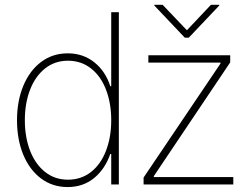

<svg xmlns="http://www.w3.org/2000/svg" viewBox="-20 -757 1026 788"><path d="M49.8 -263.7Q49.8 -342.3 75.7 -404.8Q101.6 -467.3 148.7 -502.7Q195.8 -538.1 257.8 -538.1Q321.3 -538.1 367.2 -501.2Q413.1 -464.4 432.6 -403.3H436.5V-707H467.8V0H436.5V-125H432.6Q411.1 -63 366 -26.1Q320.8 10.7 257.8 10.7Q195.3 10.7 148.2 -24.7Q101.1 -60.1 75.4 -122.3Q49.8 -184.6 49.8 -263.7ZM436.5 -263.7Q436.5 -333.5 415 -389.2Q393.6 -444.8 353.3 -476.3Q313 -507.8 258.8 -507.8Q205.1 -507.8 165 -476.1Q125 -444.3 103.5 -388.9Q82 -333.5 82 -263.7Q82 -193.8 103.5 -138.4Q125 -83 165 -51.3Q205.1 -19.5 258.8 -19.5Q313 -19.5 353.3 -51Q393.6 -82.5 415 -138.2Q436.5 -193.8 436.5 -263.7ZM569.3 -28.3 884.8 -496.1V-500H588.9V-530.3H924.8V-501L611.3 -34.2V-30.3H937.5V0H569.3ZM747.1 -632.8 845.7 -737.3H879.9V-734.4L754.9 -602.5H738.3L613.3 -734.4V-737.3H647.5Z"/></svg>

Font: Pretendard GOV Thin
Style: Regular
Weight: 100
Designer: Base glyphs from Inter by Rasmus Andersson; Hangeul glyphs from Noto Sans CJK(Source Han Sans) by Jang Soo-young and Kan
Foundry: Kil Hyung-jin
Version: Version 1.309